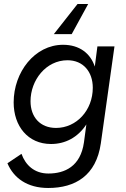

<svg xmlns="http://www.w3.org/2000/svg" viewBox="-20 -724 628 956"><path d="M220 212C355 212 459 150 482 -10L550 -493H465L452 -392.5C430.5 -458 376 -501 294 -501C153 -501 48 -365 48 -214C48 -96 119 -7 234 -7C304.5 -7 367 -39 410 -104.5L398 -15C381 105 302 140 221 140C151 140 107 98 87 42L17 89C48 162 115 212 220 212ZM132 -220C132 -325 209 -424 316 -424C394 -424 442 -367 442 -287C442 -175 361 -87 259 -87C180 -87 132 -141 132 -220ZM248 -554H337L419 -704H366Z"/></svg>

Font: HK Grotesk
Style: Italic
Weight: 400
Italic angle: -16°
Designer: Alfredo Marco Pradil
Foundry: Hanken Design Co.
Version: Version 3.001;FEAKit 1.0